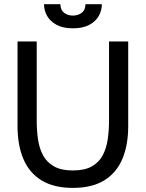

<svg xmlns="http://www.w3.org/2000/svg" viewBox="-20 -902 710 936"><path d="M335 14Q242.5 14 182.8 -22.5Q123 -59 94.2 -126.5Q65.5 -194 65.5 -287V-700H159V-313Q159 -265 165.5 -221.5Q172 -178 190.2 -144.2Q208.5 -110.5 243.5 -90.8Q278.5 -71 335 -71Q392.5 -71 427.5 -90.8Q462.5 -110.5 480.5 -144.5Q498.5 -178.5 505 -222Q511.5 -265.5 511.5 -313V-700H605V-287Q605 -194 576.2 -126.5Q547.5 -59 487.8 -22.5Q428 14 335 14ZM335.5 -764Q287 -764 256 -780.8Q225 -797.5 209.8 -824.2Q194.5 -851 194.5 -881.5H274.5Q274.5 -853.5 292.5 -839.8Q310.5 -826 335.5 -826Q361 -826 378.8 -839.8Q396.5 -853.5 396.5 -881.5H476.5Q476.5 -851 461.5 -824.2Q446.5 -797.5 415.2 -780.8Q384 -764 335.5 -764Z"/></svg>

Font: Cabin
Style: Regular
Weight: 400
Width: 4
Designer: Pablo Impallari
Foundry: Pablo Impallari. http://www.impallari.com Igino Marini. http://www.ikern.com
Version: Version 3.001